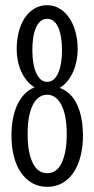

<svg xmlns="http://www.w3.org/2000/svg" viewBox="-20 -703 362 736"><path d="M209 -366.2Q253.4 -349.6 275.6 -301.8Q297.9 -253.9 297.9 -183.1Q297.9 -139.6 288.6 -103.5Q279.3 -67.4 261.7 -41.5Q244.1 -15.6 218.8 -1.2Q193.4 13.2 161.1 13.2Q128.9 13.2 103.5 -1.2Q78.1 -15.6 60.3 -41.5Q42.5 -67.4 33.2 -103.5Q23.9 -139.6 23.9 -183.1Q23.9 -218.3 29.8 -248.5Q35.6 -278.8 46.9 -302.5Q58.1 -326.2 74.7 -343Q91.3 -359.9 112.8 -368.2Q95.2 -378.4 82.3 -394.8Q69.3 -411.1 60.8 -430.4Q52.2 -449.7 48.1 -471.2Q43.9 -492.7 43.9 -513.2Q43.9 -550.8 52.2 -582Q60.5 -613.3 75.9 -635.7Q91.3 -658.2 112.8 -670.7Q134.3 -683.1 160.2 -683.1Q186 -683.1 207.5 -670.7Q229 -658.2 244.6 -635.7Q260.3 -613.3 269 -582Q277.8 -550.8 277.8 -513.2Q277.8 -492.7 273.7 -470.9Q269.5 -449.2 261 -429.4Q252.4 -409.7 239.5 -393.1Q226.6 -376.5 209 -366.2ZM217.8 -509.8Q217.8 -533.7 214.6 -555.7Q211.4 -577.6 204.8 -594.5Q198.2 -611.3 187.3 -621.1Q176.3 -630.9 161.1 -630.9Q145.5 -630.9 134.5 -621.1Q123.5 -611.3 116.7 -594.5Q109.9 -577.6 106.9 -555.7Q104 -533.7 104 -509.8Q104 -485.8 107.4 -463.9Q110.8 -441.9 117.9 -425.3Q125 -408.7 135.7 -398.9Q146.5 -389.2 161.1 -389.2Q175.8 -389.2 186.5 -398.9Q197.3 -408.7 204.1 -425.3Q210.9 -441.9 214.4 -463.9Q217.8 -485.8 217.8 -509.8ZM161.1 -339.8Q125.5 -339.8 105.7 -300.3Q85.9 -260.7 85.9 -189.9Q85.9 -119.6 105 -79.3Q124 -39.1 161.1 -39.1Q197.8 -39.1 216.8 -79.3Q235.8 -119.6 235.8 -189.9Q235.8 -225.1 230.7 -252.9Q225.6 -280.8 215.8 -300Q206.1 -319.3 192.1 -329.6Q178.2 -339.8 161.1 -339.8Z"/></svg>

Font: Stint Ultra Condensed
Style: Regular
Weight: 400
Width: 1
Designer: Astigmatic (AOETI)
Foundry: Astigmatic (AOETI)
Version: Version 1.000